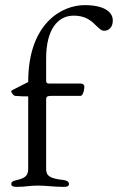

<svg xmlns="http://www.w3.org/2000/svg" viewBox="-20 -726 460 749"><path d="M24 -370C24 -363 34 -353 38 -352C59 -350 77 -350 90 -350V-68C90 -41 78 -31 47 -24C33 -21 24 -18 24 -8C24 0 31 3 44 3C84 3 92 -2 127 -2C162 -2 189 3 229 3C242 3 249 0 249 -8C249 -18 240 -22 226 -24C172 -30 160 -41 160 -68V-339C160 -347 163 -352 179 -352H294C297 -352 301 -355 303 -360C307 -368 309 -380 309 -389C309 -395 303 -400 296 -400H171C165 -400 160 -402 160 -410V-498C160 -611 205 -665 268 -665C312 -665 335 -646 352 -629C365 -617 374 -606 386 -606C404 -606 420 -619 420 -646C420 -681 384 -706 310 -706C223 -706 90 -637 90 -406L31 -376C29 -375 24 -373 24 -370Z"/></svg>

Font: EB Garamond
Style: Regular
Weight: 400
Designer: Georg Duffner and Octavio Pardo
Foundry: Georg Duffner
Version: Version 1.000;PS 001.000;hotconv 1.0.88;makeotf.lib2.5.64775